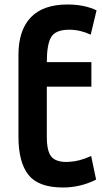

<svg xmlns="http://www.w3.org/2000/svg" viewBox="-20 -809 451 853"><path d="M188 -533H386V-424H188V-200Q188 -151 200 -126Q212 -101 240 -94Q258 -88 287 -90Q333 -92 385 -116L407 -11Q337 24 260 24Q151 24 106.5 -32Q62 -88 62 -202V-565Q62 -674 116.5 -731.5Q171 -789 280 -789Q355 -789 409 -763L383 -655Q336 -677 288 -677Q227 -677 207.5 -644.5Q188 -612 188 -533Z"/></svg>

Font: Repo
Style: DemiBold
Weight: 600
Designer: Stefan Peev
Foundry: Context Ltd
Version: Version 001.000